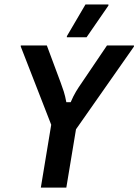

<svg xmlns="http://www.w3.org/2000/svg" viewBox="-20 -858 632 878"><path d="M166.7 0 214.2 -287.5 75 -645V-650H194.2L257.5 -480Q265 -460 271.7 -439.2Q278.3 -418.3 283.3 -390.8H303.3Q315 -418.3 327.5 -439.2Q340 -460 354.2 -480L469.2 -650H592.5V-645L327.5 -266.7L283.3 0ZM285.8 -687.5V-692.5L370.8 -837.5H475.8V-832.5L375.8 -687.5Z"/></svg>

Font: Familjen Grotesk GF Medium
Style: Italic
Weight: 500
Designer: Anders Wikstroem, Jonas Baeckman, Matilda Gysing, Kristian Moeller
Foundry: Familjen STHML AB
Version: Version 2.000; Beta; Release 4; Build 6